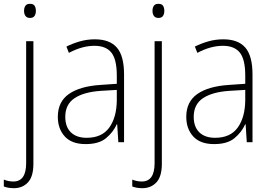

<svg xmlns="http://www.w3.org/2000/svg" viewBox="-54 -745 1420 1006"><path d="M72 -688Q72 -704 79 -714.5Q86 -725 103 -725Q121 -725 127.5 -714.5Q134 -704 134 -688Q134 -672 127 -661.5Q120 -651 103 -651Q87 -651 79.5 -661.5Q72 -672 72 -688ZM19 241Q2 241 -11 238.5Q-24 236 -34 232V196Q-22 201 -9.5 203.5Q3 206 16 206Q83 206 83 110V-529H121V113Q121 180 92.5 210.5Q64 241 19 241Z M443 -539Q521 -539 558.5 -495.5Q596 -452 596 -355V0H566L560 -94H558Q539 -52 501.5 -21Q464 10 395 10Q322 10 285.5 -30Q249 -70 249 -133Q249 -212 307 -252.5Q365 -293 472 -300L558 -306V-349Q558 -434 529.5 -469.5Q501 -505 441 -505Q409 -505 376 -496Q343 -487 307 -468L294 -501Q328 -518 365.5 -528.5Q403 -539 443 -539ZM475 -269Q385 -263 336.5 -230.5Q288 -198 288 -133Q288 -80 317.5 -51.5Q347 -23 400 -23Q480 -23 518.5 -76.5Q557 -130 558 -219V-274Z M745 -688Q745 -704 752 -714.5Q759 -725 776 -725Q794 -725 800.5 -714.5Q807 -704 807 -688Q807 -672 800 -661.5Q793 -651 776 -651Q760 -651 752.5 -661.5Q745 -672 745 -688ZM692 241Q675 241 662 238.5Q649 236 639 232V196Q651 201 663.5 203.5Q676 206 689 206Q756 206 756 110V-529H794V113Q794 180 765.5 210.5Q737 241 692 241Z M1116 -539Q1194 -539 1231.5 -495.5Q1269 -452 1269 -355V0H1239L1233 -94H1231Q1212 -52 1174.5 -21Q1137 10 1068 10Q995 10 958.5 -30Q922 -70 922 -133Q922 -212 980 -252.5Q1038 -293 1145 -300L1231 -306V-349Q1231 -434 1202.5 -469.5Q1174 -505 1114 -505Q1082 -505 1049 -496Q1016 -487 980 -468L967 -501Q1001 -518 1038.5 -528.5Q1076 -539 1116 -539ZM1148 -269Q1058 -263 1009.5 -230.5Q961 -198 961 -133Q961 -80 990.5 -51.5Q1020 -23 1073 -23Q1153 -23 1191.5 -76.5Q1230 -130 1231 -219V-274Z"/></svg>

Font: Noto Sans Gujarati SemiCondensed ExtraLight
Style: Regular
Weight: 200
Width: 4
Designer: Jelle Bosma - Monotype Design Team, Universal Thirst
Foundry: Monotype Imaging Inc.
Version: Version 2.106; ttfautohint (v1.8.4.7-5d5b)